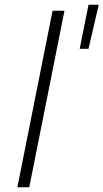

<svg xmlns="http://www.w3.org/2000/svg" viewBox="-20 -787 435 807"><path d="M53 0 201 -742H251L103 0ZM315 -582 352 -767H395L352 -582Z"/></svg>

Font: Montserrat Light
Style: Italic
Weight: 300
Italic angle: -11.3°
Designer: Julieta Ulanovsky
Foundry: Julieta Ulanovsky
Version: Version 9.000; ttfautohint (v1.8.4.7-5d5b)